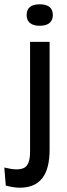

<svg xmlns="http://www.w3.org/2000/svg" viewBox="-72 -712 312 894"><path d="M20 162Q6 162 -10.5 159.5Q-27 157 -45 152L-52 68Q11 84 39.5 70Q68 56 68 -5V-517H159V-15Q159 29 150.5 62.5Q142 96 124.5 118Q107 140 81 151Q55 162 20 162ZM113 -592Q83 -592 67.5 -605Q52 -618 52 -642Q52 -667 67.5 -679.5Q83 -692 113 -692Q143 -692 158.5 -679.5Q174 -667 174 -642Q174 -618 158.5 -605Q143 -592 113 -592Z"/></svg>

Font: Bricolage Grotesque 60pt
Style: Regular
Weight: 400
Version: Version 1.001;gftools[0.9.33.dev8+g029e19f]